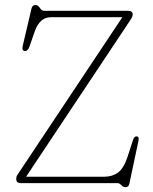

<svg xmlns="http://www.w3.org/2000/svg" viewBox="-20 -744 622 780"><path d="M508 -660 86 -26H402.5Q435.5 -26 458.5 -42.2Q481.5 -58.5 497 -103.5L521.5 -178.5Q526.5 -191 536 -190Q546 -188.5 542.5 -172L505.5 2.5Q502.5 16.5 490 16.5Q480 16.5 472.8 8.2Q465.5 0 457.5 0H65Q46 0 46 -16.5Q46 -26.5 50 -32.8Q54 -39 58 -44.5L477 -674H186.5Q142 -674 121.5 -617.5L100 -555.5Q93 -535 79 -537Q68 -539 72.5 -558.5L108 -709.5Q111.5 -723.5 123.5 -723.5Q135 -723.5 142 -711.8Q149 -700 159.5 -700H500Q519 -700 519 -686Q519 -679 516.2 -673.8Q513.5 -668.5 508 -660Z"/></svg>

Font: Fraunces 72pt SuperSoft Thin
Style: Regular
Weight: 100
Version: Version 1.000;[b76b70a41]